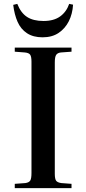

<svg xmlns="http://www.w3.org/2000/svg" viewBox="-20 -968 444 988"><path d="M56 0V-22L111 -26Q130 -29 136 -39.5Q142 -50 142 -78V-651Q142 -676 135.5 -686Q129 -696 108 -698L56 -702V-723H348V-702L293 -698Q276 -696 269 -685.5Q262 -675 262 -647V-74Q262 -48 268.5 -38.5Q275 -29 295 -26L348 -22V0ZM199 -776Q151 -776 119 -797Q87 -818 70.5 -855.5Q54 -893 48 -943L69 -948Q87 -902 119 -881Q151 -860 204 -860Q257 -860 289.5 -883.5Q322 -907 336 -948L356 -944Q353 -896 334 -858.5Q315 -821 281.5 -798.5Q248 -776 199 -776Z"/></svg>

Font: Literata 60pt Medium
Style: Regular
Weight: 500
Designer: Latin by Veronika Burian and Jose Scaglione. Greek by Irene Vlachou. Cyrillic by Vera Evstafieva.
Foundry: TypeTogether
Version: Version 3.103;gftools[0.9.29]